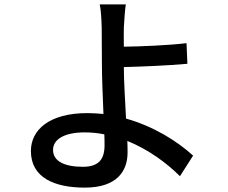

<svg xmlns="http://www.w3.org/2000/svg" viewBox="-20 -809 1040 876"><path d="M457 -146C457 -79 427 -48 358 -48C275 -48 222 -73 222 -125C222 -174 275 -205 366 -205C397 -205 427 -202 456 -196C457 -176 457 -159 457 -146ZM861 -99C791 -163 683 -232 555 -268C551 -349 545 -440 545 -503C625 -505 748 -510 835 -518L831 -612C745 -602 624 -597 545 -596C545 -628 544 -658 545 -683C547 -717 550 -765 554 -789H435C440 -768 443 -725 444 -683C444 -641 445 -570 445 -511C445 -455 449 -367 452 -289C428 -291 404 -293 379 -293C204 -293 121 -216 121 -120C121 2 229 47 367 47C514 47 562 -29 562 -113C562 -127 562 -145 561 -166C657 -127 740 -66 801 -5Z"/></svg>

Font: Noto Sans CJK JP Medium
Style: Regular
Weight: 500
Designer: Ryoko NISHIZUKA (kana & ideographs); Paul D. Hunt (Latin, Greek & Cyrillic); Wenlong ZHANG (bopomofo); Sandoll Communica
Foundry: Adobe Systems Incorporated
Version: Version 1.004;PS 1.004;hotconv 1.0.82;makeotf.lib2.5.63406